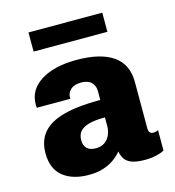

<svg xmlns="http://www.w3.org/2000/svg" viewBox="-106 -792 813 892"><g transform="rotate(-15 300.0 -346.0)"><path d="M213 10Q135 10 89 -27Q43 -64 43 -139Q43 -199 75.5 -237.5Q108 -276 176.5 -294.5Q245 -313 353 -313V-356Q353 -382 336.5 -398Q320 -414 287 -414Q256 -414 238 -399Q220 -384 220 -360V-354H59Q59 -358 58.5 -360Q58 -362 58 -362.5Q58 -363 58 -364.5Q58 -366 58 -370Q58 -440 122 -480.5Q186 -521 294 -521Q409 -521 469.5 -479Q530 -437 530 -352V-129Q530 -116 535.5 -109Q541 -102 552 -102Q565 -102 576 -108V-10Q561 -1 535.5 4.5Q510 10 483 10Q443 10 420 1.5Q397 -7 386.5 -22.5Q376 -38 372 -60Q357 -41 334.5 -25Q312 -9 282 0.5Q252 10 213 10ZM276 -101Q300 -101 317 -112Q334 -123 343.5 -143Q353 -163 353 -187V-229Q306 -229 276.5 -221Q247 -213 233 -197Q219 -181 219 -155Q219 -129 233.5 -115Q248 -101 276 -101ZM112 -610V-702H467V-610Z"/></g></svg>

Font: Chivo Mono Medium ExtraBold
Style: Regular
Weight: 800
Monospace: yes
Version: Version 1.008